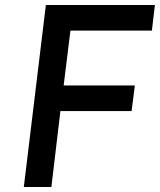

<svg xmlns="http://www.w3.org/2000/svg" viewBox="-20 -746 638 766"><path d="M163 -726H598L586 -624H261L234 -405H518L505 -303H221L185 0H75Z"/></svg>

Font: Josefin Sans Thin Medium
Style: Italic
Weight: 500
Italic angle: -7°
Version: Version 2.000